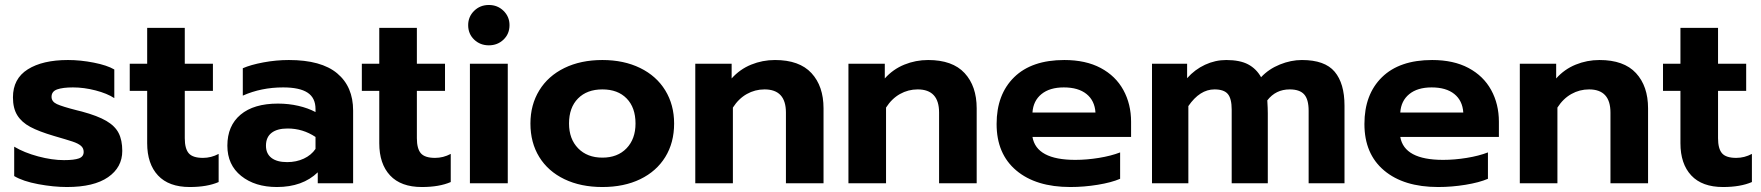

<svg xmlns="http://www.w3.org/2000/svg" viewBox="-20 -736 7073 771"><path d="M37 -29V-147Q77 -123 133 -108Q189 -93 237 -93Q278 -93 297 -100Q316 -107 316 -126Q316 -141 305 -150.5Q294 -160 271.5 -167.5Q249 -175 197 -190Q136 -208 101.5 -226.5Q67 -245 49.5 -273Q32 -301 32 -345Q32 -420 91.5 -457.5Q151 -495 253 -495Q303 -495 356.5 -484.5Q410 -474 439 -457V-342Q410 -361 363.5 -373Q317 -385 273 -385Q232 -385 209.5 -377Q187 -369 187 -347Q187 -328 208.5 -318Q230 -308 289 -293L309 -288Q372 -271 407 -250.5Q442 -230 456.5 -201.5Q471 -173 471 -130Q471 -64 414 -24.5Q357 15 249 15Q195 15 133.5 3.5Q72 -8 37 -29Z M571 -161V-371H501V-480H571V-624H722V-480H835V-371H722V-181Q722 -139 738 -120.5Q754 -102 795 -102Q828 -102 858 -118V-5Q812 15 742 15Q658 15 614.5 -31.5Q571 -78 571 -161Z M893 -151Q893 -231 946 -275.5Q999 -320 1096 -320Q1139 -320 1178 -311Q1217 -302 1247 -286V-298Q1247 -343 1215 -364Q1183 -385 1117 -385Q1029 -385 955 -352V-462Q987 -476 1038 -485.5Q1089 -495 1140 -495Q1270 -495 1334 -441.5Q1398 -388 1398 -292V0H1256V-44Q1195 15 1092 15Q1004 15 948.5 -29.5Q893 -74 893 -151ZM1247 -138V-186Q1196 -220 1135 -220Q1093 -220 1070.5 -202.5Q1048 -185 1048 -151Q1048 -119 1070 -102Q1092 -85 1133 -85Q1170 -85 1200 -99Q1230 -113 1247 -138Z M1503 -161V-371H1433V-480H1503V-624H1654V-480H1767V-371H1654V-181Q1654 -139 1670 -120.5Q1686 -102 1727 -102Q1760 -102 1790 -118V-5Q1744 15 1674 15Q1590 15 1546.5 -31.5Q1503 -78 1503 -161Z M1860 -635Q1860 -669 1884 -692.5Q1908 -716 1943 -716Q1978 -716 2002 -692.5Q2026 -669 2026 -635Q2026 -600 2002 -577Q1978 -554 1943 -554Q1908 -554 1884 -577Q1860 -600 1860 -635ZM1867 -480H2019V0H1867Z M2110 -240Q2110 -315 2145.5 -373Q2181 -431 2246.5 -463Q2312 -495 2399 -495Q2485 -495 2550.5 -463Q2616 -431 2651.5 -373Q2687 -315 2687 -240Q2687 -163 2651.5 -105.5Q2616 -48 2551 -16.5Q2486 15 2399 15Q2312 15 2246.5 -16.5Q2181 -48 2145.5 -105.5Q2110 -163 2110 -240ZM2532 -240Q2532 -304 2496.5 -340.5Q2461 -377 2399 -377Q2337 -377 2301 -340.5Q2265 -304 2265 -240Q2265 -178 2301.5 -140.5Q2338 -103 2399 -103Q2460 -103 2496 -140.5Q2532 -178 2532 -240Z M2772 -480H2918V-421Q2951 -458 2996.5 -476.5Q3042 -495 3092 -495Q3190 -495 3238.5 -442.5Q3287 -390 3287 -301V0H3136V-284Q3136 -377 3050 -377Q3012 -377 2979 -358.5Q2946 -340 2923 -304V0H2772Z M3387 -480H3533V-421Q3566 -458 3611.5 -476.5Q3657 -495 3707 -495Q3805 -495 3853.5 -442.5Q3902 -390 3902 -301V0H3751V-284Q3751 -377 3665 -377Q3627 -377 3594 -358.5Q3561 -340 3538 -304V0H3387Z M3982 -238Q3982 -357 4052.5 -426Q4123 -495 4254 -495Q4340 -495 4400 -463Q4460 -431 4491 -374.5Q4522 -318 4522 -247V-186H4126Q4142 -94 4298 -94Q4344 -94 4393 -102Q4442 -110 4478 -124V-18Q4443 -3 4388 6Q4333 15 4278 15Q4140 15 4061 -51.5Q3982 -118 3982 -238ZM4379 -284Q4376 -332 4343 -358.5Q4310 -385 4252 -385Q4195 -385 4162 -358Q4129 -331 4126 -284Z M4606 -480H4747V-422Q4778 -457 4819 -476Q4860 -495 4904 -495Q4959 -495 4992 -477.5Q5025 -460 5044 -426Q5075 -459 5119.5 -477Q5164 -495 5208 -495Q5300 -495 5339.5 -448Q5379 -401 5379 -312V0H5235V-291Q5235 -337 5217 -357Q5199 -377 5159 -377Q5103 -377 5069 -333Q5071 -301 5071 -281V0H4926V-296Q4926 -340 4910.5 -358.5Q4895 -377 4857 -377Q4798 -377 4752 -310V0H4606Z M5459 -238Q5459 -357 5529.5 -426Q5600 -495 5731 -495Q5817 -495 5877 -463Q5937 -431 5968 -374.5Q5999 -318 5999 -247V-186H5603Q5619 -94 5775 -94Q5821 -94 5870 -102Q5919 -110 5955 -124V-18Q5920 -3 5865 6Q5810 15 5755 15Q5617 15 5538 -51.5Q5459 -118 5459 -238ZM5856 -284Q5853 -332 5820 -358.5Q5787 -385 5729 -385Q5672 -385 5639 -358Q5606 -331 5603 -284Z M6083 -480H6229V-421Q6262 -458 6307.5 -476.5Q6353 -495 6403 -495Q6501 -495 6549.5 -442.5Q6598 -390 6598 -301V0H6447V-284Q6447 -377 6361 -377Q6323 -377 6290 -358.5Q6257 -340 6234 -304V0H6083Z M6728 -161V-371H6658V-480H6728V-624H6879V-480H6992V-371H6879V-181Q6879 -139 6895 -120.5Q6911 -102 6952 -102Q6985 -102 7015 -118V-5Q6969 15 6899 15Q6815 15 6771.5 -31.5Q6728 -78 6728 -161Z"/></svg>

Font: Prompt SemiBold
Style: Regular
Weight: 600
Designer: Katatrad Team
Foundry: CadsonDemak
Version: Version 1.001